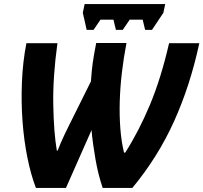

<svg xmlns="http://www.w3.org/2000/svg" viewBox="-20 -926 1002 946"><path d="M110 -713H263Q240 -547 242.5 -409.5Q245 -272 260 -184H264Q270 -200 279 -221Q288 -242 298.5 -264Q309 -286 319.5 -307Q330 -328 338 -344L428 -525Q430 -552 432 -574Q434 -596 437 -617Q440 -638 444 -661Q448 -684 454 -714H603V-713Q589 -641 580.5 -568Q572 -495 570 -425.5Q568 -356 573 -292Q578 -228 591 -174H597Q664 -279 718.5 -409Q773 -539 813 -713H962Q917 -504 837.5 -328Q758 -152 632 0H486Q464 -64 450.5 -141Q437 -218 431 -285L305 0H157Q132 -65 115 -149.5Q98 -234 91 -328Q84 -422 88 -521Q92 -620 110 -713ZM388 -863 397 -906H794L785 -863L729 -779H695L683 -829H619L585 -779H551L539 -829H475L441 -779H407Z"/></svg>

Font: BC Sans
Style: Bold Italic
Weight: 700
Italic angle: -12°
Designer: Monotype Design Team
Province of B.C.
Foundry: Monotype Imaging Inc.
Version: Version 2.000;GOOG;noto-source:20170915:90ef993387c0